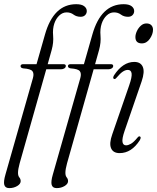

<svg xmlns="http://www.w3.org/2000/svg" viewBox="-40 -740 768 938"><path d="M60.5 -417Q60.5 -426.5 74 -426.5H138.5L179.5 -570.5Q221.5 -719.5 332.5 -719.5Q358.5 -719.5 371.2 -709.8Q384 -700 384 -686Q384 -674.5 376 -666.2Q368 -658 354 -658Q333.5 -658 319.2 -668.8Q305 -679.5 285.5 -679.5Q265.5 -679.5 249.5 -664.2Q233.5 -649 225.5 -625.5Q216.5 -599 219.5 -565.8Q222.5 -532.5 212.5 -496L193 -426.5H269.5Q281.5 -426.5 281.5 -418Q281.5 -410.5 274.5 -406Q267.5 -401.5 258 -401.5H186L56 58Q48 87 48 104.5Q48 119 54.5 126.8Q61 134.5 61 145Q61 158.5 44 168.8Q27 179 5.5 179Q-14.5 179 -19 163.2Q-23.5 147.5 -13.5 113L121 -359Q127 -381 118.5 -392.2Q110 -403.5 73.5 -406Q60.5 -408 60.5 -417ZM292 -417Q292 -426.5 305.5 -426.5H370L411 -570.5Q453 -719.5 564 -719.5Q590 -719.5 602.8 -709.8Q615.5 -700 615.5 -686Q615.5 -674.5 607.5 -666.2Q599.5 -658 585.5 -658Q565 -658 550.8 -668.8Q536.5 -679.5 517 -679.5Q497 -679.5 481 -664.2Q465 -649 457 -625.5Q448 -599 451 -565.8Q454 -532.5 444 -496L424.5 -426.5H501Q513 -426.5 513 -418Q513 -410.5 506 -406Q499 -401.5 489.5 -401.5H417.5L287.5 58Q279.5 87 279.5 104.5Q279.5 119 286 126.8Q292.5 134.5 292.5 145Q292.5 158.5 275.5 168.8Q258.5 179 237 179Q217 179 212.5 163.2Q208 147.5 218 113L352.5 -359Q358.5 -381 350 -392.2Q341.5 -403.5 305 -406Q292 -408 292 -417ZM653 -528Q621.5 -528 621.5 -559Q621.5 -572 628.5 -587.5Q635.5 -603 647.8 -614.2Q660 -625.5 675.5 -625.5Q691 -625.5 699.2 -617Q707.5 -608.5 707.5 -595Q707.5 -573 692 -550.5Q676.5 -528 653 -528ZM568.5 -100Q555.5 -62 558.5 -46Q561.5 -30 576 -30Q586.5 -30 600 -37.8Q613.5 -45.5 632 -68Q638 -75.5 643 -73.5Q651.5 -70.5 643 -55Q602.5 8 544.5 8Q513 8 502.8 -15.5Q492.5 -39 508.5 -84L591 -322.5Q605.5 -364 603 -381.2Q600.5 -398.5 584.5 -398.5Q573 -398.5 560.2 -390.2Q547.5 -382 528 -359Q522 -352 517 -354.5Q509 -357.5 517 -372Q560 -437.5 616 -437.5Q647 -437.5 657.5 -413.5Q668 -389.5 652 -342.5Z"/></svg>

Font: Fraunces 144pt S050 Light
Style: Italic
Weight: 300
Italic angle: -16°
Version: Version 1.000; ttfautohint (v1.8.3)